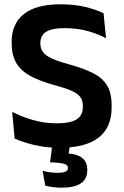

<svg xmlns="http://www.w3.org/2000/svg" viewBox="-20 -672 573 890"><path d="M255 13Q210.5 13 171.8 6.5Q133 0 101.8 -9.8Q70.5 -19.5 48 -29.5L36.5 -153.5Q75.5 -133 129 -116.8Q182.5 -100.5 243 -100.5Q307 -100.5 335.5 -119Q364 -137.5 364 -176V-181.5Q364 -206.5 351.8 -222.8Q339.5 -239 311 -251.5Q282.5 -264 233.5 -277Q164.5 -296 120.2 -320.2Q76 -344.5 55 -380.8Q34 -417 34 -472V-478Q34 -562 90.8 -607Q147.5 -652 258.5 -652Q327.5 -652 377 -639.5Q426.5 -627 460 -610.5L471.5 -495Q434 -515 385.8 -528.2Q337.5 -541.5 280.5 -541.5Q238 -541.5 213.2 -533.5Q188.5 -525.5 177.8 -510Q167 -494.5 167 -472.5V-471Q167 -448.5 178.2 -432Q189.5 -415.5 218.5 -401.8Q247.5 -388 301 -373.5Q369 -354.5 412.2 -332.5Q455.5 -310.5 476.5 -275.5Q497.5 -240.5 497.5 -183V-174Q497.5 -81.5 437.2 -34.2Q377 13 255 13ZM306 -11.5 294 70 243.5 40Q253 39 262.8 38.8Q272.5 38.5 282 39Q334.5 40 359.5 59Q384.5 78 384.5 114V117Q384.5 158.5 354.2 178.2Q324 198 266 198Q245 198 225 195.2Q205 192.5 190 189L177.5 119.5Q193 124 210.5 126.5Q228 129 246 129Q270.5 129 282.8 123.8Q295 118.5 295 107.5V106.5Q295 93.5 278.8 88Q262.5 82.5 218.5 80.5Q215 80 213.8 80Q212.5 80 212 80L224 -11.5Z"/></svg>

Font: Anek Latin Medium SemiBold
Style: Regular
Weight: 600
Version: Version 1.003